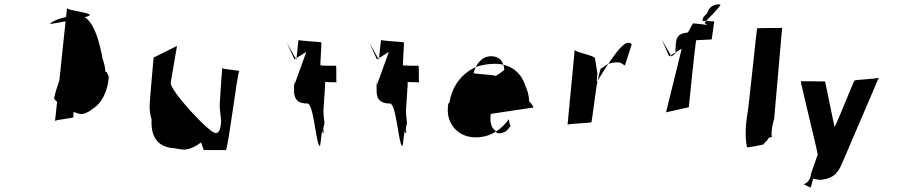

<svg xmlns="http://www.w3.org/2000/svg" viewBox="-20 -677 4095 870"><path d="M206 -568C206 -568 386 -596 387 -609C388 -620 286 -630 284 -640C283 -643 230 -125 229 -128C227 -135 317 -141 313 -147C311 -150 316 -190 313 -193C308 -198 304 -202 298 -205C309 -180 329 -163 362 -164C376 -167 387 -173 397 -182C440 -207 468 -261 473 -329C470 -336 467 -344 464 -350C462 -349 460 -352 458 -351C456 -373 452 -392 445 -410C434 -471 405 -607 337 -607C303 -607 225 -592 206 -568ZM356 -161C402 -170 418 -221 421 -281C420 -288 417 -298 413 -303C415 -360 402 -408 352 -410C319 -412 296 -400 278 -377C257 -338 236 -282 225 -232C232 -210 328 -153 356 -161Z M957 -74C928 -74 752 -265 754 -300L755 -311L782 -469L676 -416C675 -404 656 -198 658 -189C659 -170 661 -152 667 -137C662 -55 696 -8 774 -5C788 -1 802 0 816 1C844 -2 868 -14 890 -31C895 -30 900 3 905 3H1003C1013 3 1056 -351 1064 -354C1073 -358 979 -363 987 -370C987 -364 973 -192 976 -188L982 -129C980 -92 973 -74 957 -74Z M1373 -208C1402 -208 1412 -18 1429 -16C1433 -12 1436 -86 1442 -84C1442 -79 1442 -76 1441 -75C1444 -74 1446 -76 1448 -79C1443 -85 1444 -96 1450 -117C1451 -123 1445 -158 1446 -165C1443 -164 1456 -307 1453 -306C1450 -305 1505 -304 1505 -304C1502 -303 1506 -379 1502 -379C1499 -379 1434 -379 1432 -381C1430 -382 1438 -482 1436 -485C1435 -487 1334 -492 1333 -496C1332 -498 1323 -406 1323 -406L1280 -483L1314 -408L1368 -442L1311 -284L1316 -326C1311 -261 1300 -208 1373 -208Z M1747 -208C1776 -208 1786 -18 1803 -16C1807 -12 1810 -86 1816 -84C1816 -79 1816 -76 1815 -75C1818 -74 1820 -76 1822 -79C1817 -85 1818 -96 1824 -117C1825 -123 1819 -158 1820 -165C1817 -164 1830 -307 1827 -306C1824 -305 1879 -304 1879 -304C1876 -303 1880 -379 1876 -379C1873 -379 1808 -379 1806 -381C1804 -382 1812 -482 1810 -485C1809 -487 1708 -492 1707 -496C1706 -498 1697 -406 1697 -406L1654 -483L1688 -408L1742 -442L1685 -284L1690 -326C1685 -261 1674 -208 1747 -208Z M2286 -137C2286 -137 2288 -108 2294 -109C2281 -84 2263 -72 2236 -73C2231 -74 2227 -79 2225 -85C2207 -97 2198 -122 2204 -161L2398 -190C2395 -196 2390 -203 2387 -209C2384 -208 2381 -217 2378 -216C2377 -242 2371 -266 2361 -287C2342 -349 2293 -388 2222 -388C2194 -388 2166 -383 2141 -375C2079 -350 2029 -292 2017 -214C2015 -211 2013 -208 2011 -206C2008 -184 2008 -163 2013 -145C2029 -88 2078 -50 2148 -55C2202 -58 2251 -88 2286 -137ZM2265 -362C2271 -362 2222 -328 2224 -333C2226 -338 2122 -342 2126 -346C2137 -386 2161 -420 2202 -422C2240 -424 2262 -401 2265 -362Z M2825 -483C2788 -483 2697 -324 2684 -305L2687 -345L2676 -412C2677 -426 2582 -440 2584 -452C2585 -455 2551 -109 2552 -112C2553 -116 2657 -120 2660 -123C2662 -126 2684 -304 2687 -306C2691 -322 2695 -347 2702 -366C2705 -368 2708 -370 2712 -371C2731 -389 2754 -396 2787 -394C2795 -393 2805 -382 2812 -381L2842 -475C2845 -476 2837 -484 2825 -483Z M3243 -657C3257 -656 3168 -574 3173 -573L3185 -563C3175 -566 3146 -569 3123 -571C3115 -572 3102 -530 3094 -529C3038 -525 3043 -491 3040 -435L3023 -421L2979 -497L3012 -422L3069 -456L2998 -168L3101 -191C3101 -196 3132 -490 3134 -494C3135 -496 3204 -497 3205 -499C3206 -500 3215 -578 3217 -579C3220 -581 3158 -582 3162 -583C3163 -583 3167 -600 3168 -600C3175 -607 3181 -614 3185 -618C3193 -646 3214 -659 3243 -657Z M3439 -22C3452 -42 3453 -33 3463 -52C3471 -56 3481 -55 3477 -59C3473 -81 3482 -119 3488 -139L3524 -551C3520 -550 3415 -550 3411 -549C3409 -549 3370 -169 3368 -169C3358 -113 3355 -53 3365 -9C3385 -11 3412 -16 3439 -22Z M3652 173C3656 171 3664 133 3664 133C3673 134 3693 140 3706 137C3756 130 3776 108 3794 67L3962 -325C3959 -320 3855 -316 3852 -312C3848 -310 3767 -104 3762 -103C3760 -102 3720 -308 3718 -308C3715 -308 3611 -309 3609 -309C3605 -310 3689 25 3685 24L3656 107C3652 134 3643 150 3622 158C3632 163 3641 168 3652 173Z"/></svg>

Font: Ugly Stick
Style: It
Weight: 400
Designer: Stig
Foundry: Cannot Into Space Fonts
Version: Version 0.99